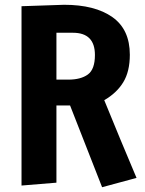

<svg xmlns="http://www.w3.org/2000/svg" viewBox="-20 -770 605 803"><path d="M273 -329H216V-6L70 6V-744L248 -750Q377 -750 450 -698.5Q523 -647 523 -541Q523 -471 495.5 -426Q468 -381 416 -351L483 -188L551 -26L407 13ZM266 -437Q318 -437 347.5 -458.5Q377 -480 377 -540Q377 -633 285 -633H216V-437Z"/></svg>

Font: Francois One
Style: Regular
Weight: 400
Designer: Vernon Adams
Foundry: Vernon Adams
Version: Version 2.000